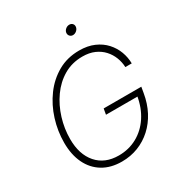

<svg xmlns="http://www.w3.org/2000/svg" viewBox="-208 -1060 1151 1219"><g transform="rotate(-30 367.5 -451.0)"><path d="M332.5 9.8Q251.5 9.8 193.4 -25.4Q135.3 -60.5 104.2 -125Q73.2 -189.5 73.2 -276.9Q73.2 -362.3 98.9 -444.1Q124.5 -525.9 173.3 -592.3Q222.2 -658.7 291.3 -698Q360.4 -737.3 447.8 -737.3Q509.8 -737.3 556.4 -716.8Q603 -696.3 634 -662.1Q665 -627.9 680.7 -585.7Q696.3 -543.5 696.8 -499.5H649.9Q648.4 -536.1 635 -570.8Q621.6 -605.5 596.2 -633.3Q570.8 -661.1 533.4 -677.5Q496.1 -693.8 446.3 -693.8Q369.6 -693.8 308.8 -658Q248 -622.1 205.6 -562Q163.1 -502 140.4 -428.2Q117.7 -354.5 117.7 -278.8Q117.7 -165.5 175.3 -99.6Q232.9 -33.7 334.5 -33.7Q408.2 -33.7 469 -67.1Q529.8 -100.6 570.1 -161.6Q610.4 -222.7 624 -305.2L638.7 -298.8H392.1L399.4 -340.8H675.3L668 -298.3Q656.2 -228 626.5 -171.4Q596.7 -114.7 552.2 -74.2Q507.8 -33.7 452.1 -12Q396.5 9.8 332.5 9.8ZM463.9 -841.3Q449.7 -841.3 440.9 -851.6Q432.1 -861.8 434.1 -876.5Q436.5 -890.6 448.7 -900.6Q460.9 -910.6 475.6 -910.6Q490.7 -910.6 499.3 -900.6Q507.8 -890.6 505.4 -876Q502.9 -861.8 490.7 -851.6Q478.5 -841.3 463.9 -841.3Z"/></g></svg>

Font: Inter 16pt ExtraLight
Style: Italic
Weight: 250
Italic angle: -9.3988°
Version: Version 4.001;git-66647c0bb